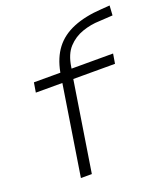

<svg xmlns="http://www.w3.org/2000/svg" viewBox="-131 -799 776 891"><g transform="rotate(-20 257.0 -353.5)"><path d="M115 0 185 -444H54L62 -492H205L191 -481L193 -494Q206 -562 240 -606.5Q274 -651 332.5 -675Q391 -699 473 -704L514 -707L511 -659L445 -655Q402 -654 360 -639.5Q318 -625 288 -592.5Q258 -560 249 -499L246 -480L235 -492H453L445 -444H239L169 0Z"/></g></svg>

Font: Nunito Sans 7pt Expanded ExtraLight
Style: Italic
Weight: 250
Width: 7
Italic angle: -9°
Designer: Vernon Adams
Foundry: Vernon Adams
Version: Version 3.101;gftools[0.9.27]